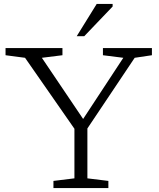

<svg xmlns="http://www.w3.org/2000/svg" viewBox="-20 -950 804 970"><path d="M106.5 -658 8 -671V-707H295.5V-671L191.5 -658L400 -349L603 -658L500 -671V-707H747.5V-671L660.5 -658L421.5 -301V-49L527.5 -36V0H250V-36L356 -49V-299.5ZM367.5 -767 468.5 -930H549V-917L405.5 -767Z"/></svg>

Font: Newsreader 6pt Light
Style: Regular
Weight: 300
Designer: Hugues Gentile
Foundry: Production Type
Version: Version 1.003; ttfautohint (v1.8.3)